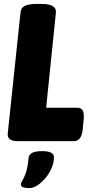

<svg xmlns="http://www.w3.org/2000/svg" viewBox="-20 -722 476 982"><path d="M73 0Q43 0 30 -10Q17 -20 20 -43L85 -659Q87 -682 107 -692Q127 -702 169 -702H191Q270 -702 266 -658L216 -171H374Q395 -171 403 -157Q411 -143 408 -111L403 -60Q397 0 357 0ZM129 240Q113 240 100 236.5Q87 233 87 222Q87 212 94.5 201Q102 190 111.5 164.5Q121 139 126 86Q128 69 144 60Q160 51 196 51Q256 51 256 82Q256 108 244.5 136Q233 164 213.5 187.5Q194 211 172 225.5Q150 240 129 240Z"/></svg>

Font: Asap Semi Condensed Semi Condensed Black
Style: Italic
Weight: 900
Width: 4
Italic angle: -6°
Designer: Pablo Cosgaya
Foundry: Omnibus-Type
Version: Version 3.001; ttfautohint (v1.8.4.7-5d5b)